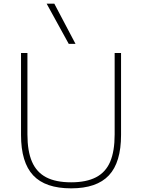

<svg xmlns="http://www.w3.org/2000/svg" viewBox="-20 -1020 777 1050"><path d="M369 10Q228 10 161.5 -61Q95 -132 95 -282V-730H130V-285Q130 -193 155 -135.5Q180 -78 232.5 -50.5Q285 -23 369 -23Q452 -23 505 -50.5Q558 -78 582.5 -135.5Q607 -193 607 -285V-730H642V-282Q642 -132 575.5 -61Q509 10 369 10ZM356 -780 235 -1000H277L393 -780Z"/></svg>

Font: M PLUS 2 Thin ExtraLight
Style: Regular
Weight: 250
Version: Version 1.001